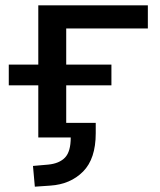

<svg xmlns="http://www.w3.org/2000/svg" viewBox="-20 -517 601 722"><path d="M111 185 104 107 161 102Q203 98 224.5 75.5Q246 53 246 0H124V-196H13V-274H124V-497H536V-410H229V-274H399V-196H229V-55H340V-16Q340 80 292.5 128Q245 176 169 181Z"/></svg>

Font: Nunito Sans 7pt SemiExpanded Medium
Style: Regular
Weight: 500
Width: 6
Designer: Vernon Adams
Foundry: Vernon Adams
Version: Version 3.101;gftools[0.9.27]